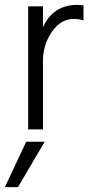

<svg xmlns="http://www.w3.org/2000/svg" viewBox="-40 -533 374 791"><path d="M137 0H76V-507H137V-421Q179 -513 279 -513Q286 -513 304 -511V-449Q284 -455 264 -455Q210 -455 173.5 -401.5Q137 -348 137 -283ZM34 238H-20L68 51H144Z"/></svg>

Font: Hind Jalandhar Light
Style: Regular
Weight: 300
Designer: Namrata Goyal
Foundry: Indian Type Foundry
Version: Version 0.702;PS 1.0;hotconv 1.0.81;makeotf.lib2.5.63406